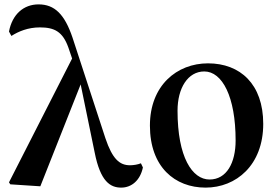

<svg xmlns="http://www.w3.org/2000/svg" viewBox="-20 -840 1263 876"><path d="M623 -95C608 -89 589 -86 573 -86C526 -86 493 -114 461 -209L311 -668C275 -775 229 -820 156 -820C88 -820 36 -775 21 -696L32 -676C65 -697 108 -715 162 -715C228 -715 266 -696 292 -623L309 -573L21 -8L27 1L164 10L348 -455L412 -144C438 -12 483 16 533 16C581 16 620 -18 632 -76Z M918 16C1057 16 1181 -86 1181 -275C1181 -456 1076 -551 929 -551C787 -551 664 -450 664 -267C664 -78 778 16 918 16ZM936 -21C857 -21 790 -123 790 -335C790 -438 837 -514 912 -514C994 -514 1055 -399 1055 -199C1055 -97 1014 -21 936 -21Z"/></svg>

Font: Noto Serif CJK JP
Style: Bold
Weight: 700
Designer: Ryoko NISHIZUKA 西塚涼子 (kana & ideographs); Frank Grießhammer (Latin, Greek & Cyrillic); Wenlong ZHANG 张文龙 (bopomofo); San
Foundry: Adobe Systems Incorporated
Version: Version 1.000;PS 1;hotconv 16.6.53;makeotf.lib2.5.65590